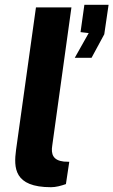

<svg xmlns="http://www.w3.org/2000/svg" viewBox="-20 -773 473 801"><path d="M292 -532H362L415 -630L433 -753H332L316 -639L350 -635ZM193 8C213 8 235 2 255 -5L269 -98L246 -99C202 -104 192 -129 198 -166L278 -742H130L47 -148C37 -73 38 8 193 8Z"/></svg>

Font: United Sans
Style: Bold Italic
Weight: 700
Italic angle: -8°
Designer: Pablo Impallari, Rodrigo Fuenzalida (Modified by Dan O. Williams)
Version: Version 1.000;PS 001.000;hotconv 1.0.88;makeotf.lib2.5.64775